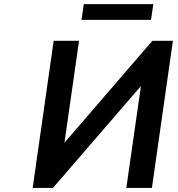

<svg xmlns="http://www.w3.org/2000/svg" viewBox="-20 -918 872 938"><path d="M238.8 0 668.5 -497.6 597.2 0H722.2L824.7 -718.8H724.6L294.9 -220.7L366.2 -718.8H242.2L139.6 0ZM717.8 -820.8 729 -897.9H389.2L378.4 -820.8Z"/></svg>

Font: Winston SemiBold
Style: Italic
Weight: 600
Italic angle: -8.13011°
Designer: Vernon Adams, Kim Jin-seong, David Berlow, Cristiano Sobral
Foundry: The Winston Project Authors
Version: Version 3.004